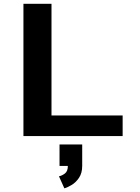

<svg xmlns="http://www.w3.org/2000/svg" viewBox="-20 -720 740 1016"><path d="M104 0V-700H252.5V-109H629V0ZM295 158V44.5H415V158Q415 196 398 221Q381 246 358.5 259.2Q336 272.5 320.5 276.5L292 213Q308.5 209.5 323.8 197.8Q339 186 339 158Z"/></svg>

Font: Trispace SemiExpanded SemiBold
Style: Regular
Weight: 600
Width: 6
Designer: Tyler Finck
Foundry: Etcetera Type Company
Version: Version 1.210; ttfautohint (v1.8.3)